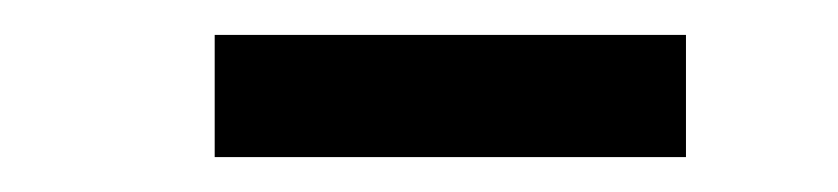

<svg xmlns="http://www.w3.org/2000/svg" viewBox="-20 -750 480 110"><path d="M103 -660V-730H373V-660Z"/></svg>

Font: Kosmopol Plus Jakarta Sans
Style: Regular
Weight: 400
Designer: Gumpita Rahayu
Foundry: Tokotype
Version: Version 2.006